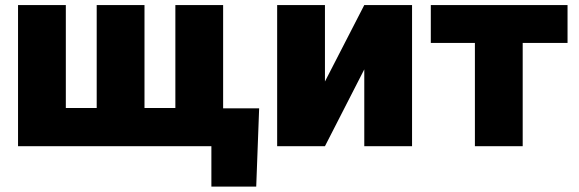

<svg xmlns="http://www.w3.org/2000/svg" viewBox="-20 -565 2236 742"><path d="M234.4 -545.5V-147.7H353.7V-545.5H538.4V-147.7H657.7V-545.5H842.3V-146.3H981.5L970.2 156.2H796.9V0H49.7V-545.5Z M1051.1 0V-545.5H1235.8V-250L1387.8 -545.5H1572.4V0H1387.8V-296.9L1235.8 0Z M2173.3 -545.5V-399.1H2000V0H1815.3V-399.1H1644.9V-545.5Z"/></svg>

Font: Inter P Black
Style: Regular
Weight: 900
Designer: Rasmus Andersson
Foundry: rsms
Version: Version 3.018;git-588b23468